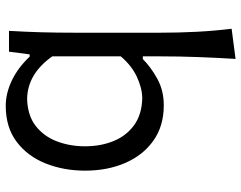

<svg xmlns="http://www.w3.org/2000/svg" viewBox="-105 -716 832 662"><g transform="rotate(90 311.0 -385.0)"><path d="M344.7 11.2Q301.8 11.2 257.6 -9.8Q213.4 -30.8 175.3 -71.3H167.5L158.2 0H86.4Q89.8 -58.1 91.3 -111.8Q92.8 -165.5 92.8 -230V-519.5Q92.8 -585.4 89.6 -647Q86.4 -708.5 79.1 -767.6L183.1 -781.2Q179.2 -717.8 176.8 -653.3Q174.3 -588.9 174.3 -519.5V-461.4H183.6Q211.9 -489.7 252.2 -511.7Q292.5 -533.7 342.8 -533.7Q414.6 -533.7 464.8 -498Q515.1 -462.4 541.7 -401.1Q568.4 -339.8 568.4 -262.2Q568.4 -189 543.7 -126.7Q519 -64.5 469.2 -26.6Q419.4 11.2 344.7 11.2ZM320.8 -62.5Q377.9 -64 414.1 -92Q450.2 -120.1 467.3 -165Q484.4 -210 484.4 -261.7Q484.4 -316.4 466.3 -360.6Q448.2 -404.8 411.6 -431.4Q375 -458 318.8 -459.5Q283.2 -459 244.4 -440.7Q205.6 -422.4 174.3 -385.3V-149.4Q234.4 -64 320.8 -62.5Z"/></g></svg>

Font: Pinar-DS2-FD Regular
Style: Regular
Weight: 400
Designer: Amin Abedi
Version: Version 2.000